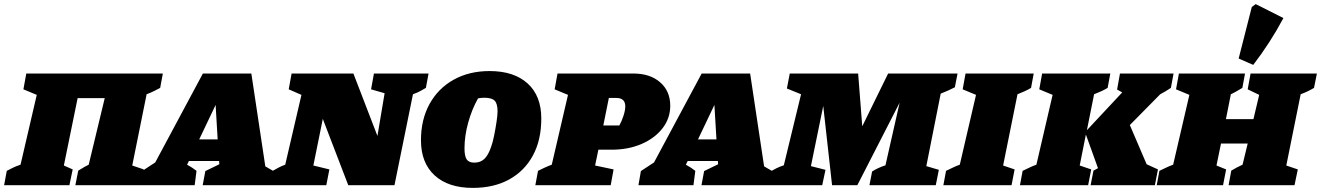

<svg xmlns="http://www.w3.org/2000/svg" viewBox="-50 -902 6433 935"><path d="M328 -424 261 -96 304 -77 288 0H-30L-17 -70Q-3 -77 11.5 -84.5Q26 -92 50 -100L129 -440L64 -467L78 -544H743L730 -474Q717 -467 700 -458.5Q683 -450 664 -443L594 -96L650 -77L635 0H317L331 -71Q342 -77 351 -83Q360 -89 382 -100L460 -424Z M1242 -92Q1252 -86 1261.5 -80.5Q1271 -75 1280 -70L1272 0H937L950 -69L1018 -102L1017 -118H870L861 -100Q874 -93 885.5 -85.5Q897 -78 907 -70L898 0H630L642 -69L706 -111L938 -544H1174ZM920 -223H1010L1000 -391Z M1771 -544H2037L2024 -474Q2011 -467 1998.5 -459.5Q1986 -452 1961 -443L1871 0H1646L1522 -323L1476 -96L1554 -77L1539 0H1265L1278 -70Q1292 -78 1306 -85.5Q1320 -93 1339 -100L1418 -440L1356 -467L1370 -544H1671L1788 -240L1823 -448L1757 -467Z M2252 13Q2133 13 2066.5 -48Q2000 -109 2000 -219Q2000 -320 2042 -396Q2084 -472 2159.5 -514Q2235 -556 2334 -556Q2453 -556 2519.5 -495.5Q2586 -435 2586 -325Q2586 -220 2545 -144.5Q2504 -69 2429.5 -28Q2355 13 2252 13ZM2260 -110Q2289 -110 2308 -127.5Q2327 -145 2341 -185Q2349 -206 2356 -240.5Q2363 -275 2368 -308.5Q2373 -342 2373 -360Q2373 -397 2359 -411.5Q2345 -426 2309 -426Q2293 -426 2278 -423Q2248 -370 2230 -305Q2212 -240 2212 -179Q2212 -142 2222.5 -126Q2233 -110 2260 -110Z M2557 0 2570 -70Q2584 -77 2600 -84.5Q2616 -92 2637 -100L2716 -440L2651 -467L2665 -544H3034Q3116 -544 3165 -501Q3214 -458 3214 -387Q3214 -326 3176.5 -277.5Q3139 -229 3074.5 -201Q3010 -173 2928 -173H2864L2848 -96L2938 -77L2924 0ZM2951 -425H2915L2888 -291H2966Q2977 -310 2986 -337.5Q2995 -365 2995 -384Q2995 -425 2951 -425Z M3671 -92Q3681 -86 3690.5 -80.5Q3700 -75 3709 -70L3701 0H3366L3379 -69L3447 -102L3446 -118H3299L3290 -100Q3303 -93 3314.5 -85.5Q3326 -78 3336 -70L3327 0H3059L3071 -69L3135 -111L3367 -544H3603ZM3349 -223H3439L3429 -391Z M3689 0 3702 -67Q3716 -75 3732 -83Q3748 -91 3767 -97L3851 -443L3782 -471L3796 -544H4129L4149 -287L4275 -544H4613L4600 -477Q4585 -469 4568 -461.5Q4551 -454 4531 -446L4461 -93L4522 -75L4507 0H4184L4197 -67Q4225 -85 4262 -97L4331 -402L4125 0H4002L3959 -386L3899 -93L3970 -75L3954 0Z M4544 0 4557 -70Q4574 -78 4590.5 -86Q4607 -94 4624 -100L4703 -440L4638 -467L4652 -544H4984L4971 -474Q4956 -465 4939.5 -457.5Q4923 -450 4905 -443L4835 -96L4891 -77L4876 0Z M4917 0 4930 -70Q4947 -78 4963.5 -86Q4980 -94 4997 -100L5076 -440L5011 -467L5025 -544H5357L5344 -474Q5329 -465 5312.5 -457.5Q5296 -450 5278 -443L5243 -268L5415 -452L5390 -466L5404 -544H5665L5652 -474Q5625 -456 5600 -443L5452 -293L5534 -102L5589 -77L5574 0H5261L5275 -71Q5286 -77 5297 -83L5238 -247L5208 -96L5264 -77L5249 0Z M5583 0 5596 -70Q5613 -78 5629.5 -86Q5646 -94 5663 -100L5742 -440L5677 -467L5691 -544H6013L6000 -474Q5988 -467 5973.5 -458.5Q5959 -450 5944 -443L5920 -322H6054L6082 -440L6026 -467L6040 -544H6363L6349 -474Q6334 -465 6318.5 -457.5Q6303 -450 6284 -443L6214 -96L6270 -77L6254 0H5933L5946 -71Q5972 -87 6001 -100L6026 -203H5896L5874 -96L5921 -77L5906 0ZM6053 -586 5982 -617 6046 -868 6065 -882 6200 -814Q6136 -694 6053 -586Z"/></svg>

Font: Piazzolla SC Black
Style: Italic
Weight: 900
Italic angle: -11.3°
Designer: Juan Pablo del Peral
Foundry: Huerta Tipografica
Version: Version 1.330